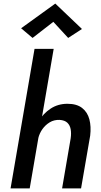

<svg xmlns="http://www.w3.org/2000/svg" viewBox="-20 -1053 566 1073"><path d="M280 -780H173L39 0H146ZM375 -280 327 0H433L484 -295Q490 -346 479.5 -386Q469 -426 439 -449.5Q409 -473 357 -473Q304 -473 263 -446Q222 -419 196 -375.5Q170 -332 160 -281H194Q201 -309 217.5 -332Q234 -355 258 -369.5Q282 -384 313 -383Q342 -381 356.5 -367Q371 -353 375 -330.5Q379 -308 375 -280ZM278 -931 361 -841 438 -891 289 -1033 98 -895 162 -841Z"/></svg>

Font: Jost Medium
Style: Italic
Weight: 500
Italic angle: -5°
Version: Version 3.710